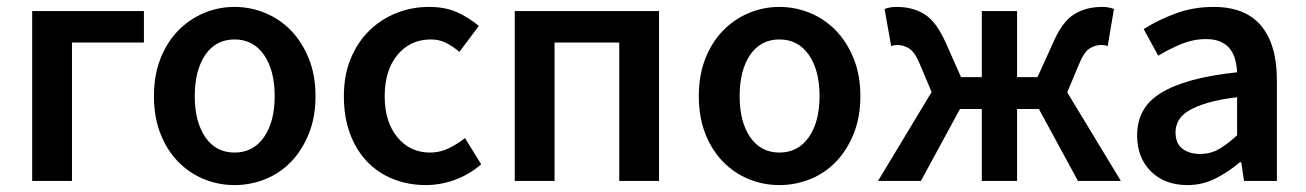

<svg xmlns="http://www.w3.org/2000/svg" viewBox="-20 -523 3776 555"><path d="M73 0V-491H396V-400H188V0Z M658 12Q612 12 570 -5Q528 -22 495.5 -55Q463 -88 444 -136Q425 -184 425 -245Q425 -306 444 -354Q463 -402 495.5 -435Q528 -468 570 -485.5Q612 -503 658 -503Q704 -503 746.5 -485.5Q789 -468 821 -435Q853 -402 872.5 -354Q892 -306 892 -245Q892 -184 872.5 -136Q853 -88 821 -55Q789 -22 746.5 -5Q704 12 658 12ZM658 -82Q712 -82 743 -126.5Q774 -171 774 -245Q774 -320 743 -364.5Q712 -409 658 -409Q604 -409 573.5 -364.5Q543 -320 543 -245Q543 -171 573.5 -126.5Q604 -82 658 -82Z M1211 12Q1161 12 1117.5 -5Q1074 -22 1042 -55Q1010 -88 992 -136Q974 -184 974 -245Q974 -306 994 -354Q1014 -402 1048 -435Q1082 -468 1126.5 -485.5Q1171 -503 1220 -503Q1268 -503 1302.5 -487Q1337 -471 1364 -448L1308 -373Q1288 -390 1268.5 -399.5Q1249 -409 1226 -409Q1166 -409 1129 -364.5Q1092 -320 1092 -245Q1092 -171 1128.5 -126.5Q1165 -82 1223 -82Q1252 -82 1277.5 -94.5Q1303 -107 1324 -124L1371 -48Q1336 -18 1294.5 -3Q1253 12 1211 12Z M1468 0V-491H1885V0H1770V-400H1583V0Z M2233 12Q2187 12 2145 -5Q2103 -22 2070.5 -55Q2038 -88 2019 -136Q2000 -184 2000 -245Q2000 -306 2019 -354Q2038 -402 2070.5 -435Q2103 -468 2145 -485.5Q2187 -503 2233 -503Q2279 -503 2321.5 -485.5Q2364 -468 2396 -435Q2428 -402 2447.5 -354Q2467 -306 2467 -245Q2467 -184 2447.5 -136Q2428 -88 2396 -55Q2364 -22 2321.5 -5Q2279 12 2233 12ZM2233 -82Q2287 -82 2318 -126.5Q2349 -171 2349 -245Q2349 -320 2318 -364.5Q2287 -409 2233 -409Q2179 -409 2148.5 -364.5Q2118 -320 2118 -245Q2118 -171 2148.5 -126.5Q2179 -82 2233 -82Z M2518 0 2673 -257 2640 -335Q2625 -372 2608.5 -382.5Q2592 -393 2574 -393Q2565 -393 2556 -390L2537 -497Q2552 -503 2572 -503Q2619 -503 2653 -481.5Q2687 -460 2714 -399L2758 -300H2818V-491H2920V-300H2979L3024 -399Q3050 -460 3084.5 -481.5Q3119 -503 3166 -503Q3185 -503 3200 -497L3182 -390Q3173 -393 3164 -393Q3145 -393 3129 -382.5Q3113 -372 3098 -335L3065 -256L3220 0H3096L2983 -208H2920V0H2818V-208H2755L2642 0Z M3412 12Q3347 12 3307 -27.5Q3267 -67 3267 -132Q3267 -171 3283.5 -201.5Q3300 -232 3335.5 -254Q3371 -276 3425.5 -291Q3480 -306 3556 -314Q3555 -333 3550.5 -350.5Q3546 -368 3535.5 -381.5Q3525 -395 3508 -402.5Q3491 -410 3466 -410Q3430 -410 3395.5 -396Q3361 -382 3328 -362L3286 -439Q3327 -465 3378 -484Q3429 -503 3488 -503Q3580 -503 3625.5 -448.5Q3671 -394 3671 -291V0H3576L3568 -54H3564Q3531 -26 3493.5 -7Q3456 12 3412 12ZM3449 -78Q3479 -78 3503.5 -92Q3528 -106 3556 -132V-242Q3506 -236 3472 -226Q3438 -216 3417 -203.5Q3396 -191 3387 -175Q3378 -159 3378 -141Q3378 -108 3398 -93Q3418 -78 3449 -78Z"/></svg>

Font: TT Toshiba Sans Medium
Style: Regular
Weight: 500
Designer: Paul D. Hunt
Foundry: Toshiba Corporation
Version: Version 2.020;PS 2.000;hotconv 1.0.86;makeotf.lib2.5.63406